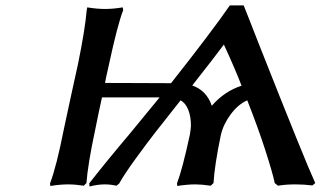

<svg xmlns="http://www.w3.org/2000/svg" viewBox="-20 -678 1179 706"><path d="M431.2 -650.9 433.1 -641.1Q412.1 -586.9 380.9 -441.9Q379.4 -434.1 376.2 -420.7Q373 -407.2 370.6 -395.8Q368.2 -384.3 366.2 -373Q409.7 -373 487.8 -372.6Q565.9 -372.1 608.9 -372.1Q758.8 -562 825.2 -658.2H876Q877.9 -653.8 898.2 -602.3Q918.5 -550.8 929.2 -522.9Q1103 -83 1139.2 -4.9L1128.9 3.9Q1098.1 0 1065.9 0Q1030.3 0 1002 4.9L990.2 -4.9Q982.9 -41 955.6 -125.7Q928.2 -210.4 889.2 -309.1Q855.5 -294.4 828.1 -257.3Q800.8 -220.2 792 -181.2Q769 -70.8 765.1 -4.9L754.9 4.9Q721.7 0 698.2 0Q668 0 631.8 5.9L630.9 -3.9Q650.9 -56.2 678.2 -183.1Q682.1 -207.5 682.1 -215.8Q682.1 -250 672.1 -274.7Q662.1 -299.3 644 -309.1Q575.2 -222.2 548.6 -188Q522 -153.8 479.5 -95.5Q437 -37.1 418 -2.9L408.2 4.9Q386.2 0 365.2 0Q338.9 0 309.1 7.8L308.1 -3.9Q379.9 -95.2 457 -186Q476.6 -210 512.7 -253.9Q548.8 -297.9 566.9 -319.8H355Q352.5 -309.1 343.3 -265.9Q334 -222.7 330.1 -201.2Q302.7 -72.8 297.9 -4.9L288.1 4.9Q256.3 0 231 0Q200.7 0 165 5.9L164.1 -3.9Q188 -66.9 214.8 -203.1Q223.1 -243.2 240.7 -323.5Q258.3 -403.8 267.1 -443.8Q293 -571.3 298.8 -640.1Q298.8 -640.6 299.8 -645.5Q300.8 -650.4 300.8 -650.9Q336.9 -645 366.2 -645Q395.5 -645 431.2 -650.9ZM687 -363.8Q739.7 -345.2 758.8 -289.1Q805.7 -342.8 868.2 -362.8Q846.2 -420.9 803.2 -514.2Q775.4 -476.1 687 -363.8Z"/></svg>

Font: Linear Smooth
Style: Bold Italic
Weight: 700
Designer: Philipp H. Poll, Flanker
Foundry: Philipp H. Poll, reworked by Flanker
Version: Version 1.061 | FøM Fix